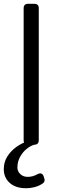

<svg xmlns="http://www.w3.org/2000/svg" viewBox="-37 -765 313 1015"><path d="M112 0Q88 0 88 -24V-721Q88 -745 112 -745H144Q168 -745 168 -721V-24Q168 0 144 0ZM100 230Q46 230 14.5 202Q-17 174 -17 129Q-17 92 1.5 62.5Q20 33 50 11.5Q80 -10 114 -20H129Q145 -20 145 -4V0Q125 5 104 22Q83 39 69 64.5Q55 90 55 121Q55 140 70 155Q85 170 110 170Q136 170 161 156Q184 144 193 165L196 174Q204 194 190 204Q172 217 148 223.5Q124 230 100 230Z"/></svg>

Font: Pitagon Sans Text
Style: Regular
Weight: 400
Designer: Travis Tran
Foundry: Pitagon
Version: Version 1.001; ttfautohint (v1.8.4.7-5d5b);gftools[0.9.26]